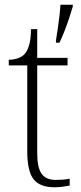

<svg xmlns="http://www.w3.org/2000/svg" viewBox="-20 -780 340 810"><path d="M210 10Q148 10 121.5 -24Q95 -58 95 -142V-504H17V-528Q38 -528 55 -534Q72 -540 83 -551Q94 -562 102 -586.5Q110 -611 111 -657H137V-536H265V-504H137V-134Q137 -73 155.5 -47Q174 -21 215 -21Q232 -21 245 -22Q258 -23 274 -26V3Q258 6 242 8Q226 10 210 10ZM216 -609Q220 -633 224 -660.5Q228 -688 231 -714.5Q234 -741 235 -760H287V-752Q281 -731 272 -704Q263 -677 252.5 -650Q242 -623 231 -600H216Z"/></svg>

Font: Noto Serif Gujarati ExtraLight
Style: Regular
Weight: 250
Version: Version 2.102